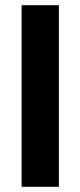

<svg xmlns="http://www.w3.org/2000/svg" viewBox="-20 -717 309 737"><path d="M63 -697H206V0H63Z"/></svg>

Font: Hanken Grotesk ExtraBold
Style: Regular
Weight: 800
Designer: Alfredo Marco Pradil
Foundry: Hanken Design Co.
Version: Version 3.014